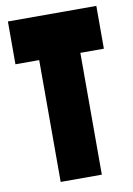

<svg xmlns="http://www.w3.org/2000/svg" viewBox="-81 -752 558 804"><g transform="rotate(-10 198.0 -350.0)"><path d="M386 -518H286V0H111V-518H10V-700H386Z"/></g></svg>

Font: Georama ExtraCondensed Black
Style: Regular
Weight: 900
Width: 2
Designer: Jean-Baptiste Levee
Foundry: Production Type
Version: Version 1.000